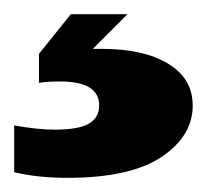

<svg xmlns="http://www.w3.org/2000/svg" viewBox="-20 -26 292 271"><path d="M0 217V151Q33 157 57 157Q91 157 105.5 148.5Q120 140 120 123Q120 89 65 89Q45 89 35 91V50L80 -6H160L111 43H124Q183 43 217.5 64Q252 85 252 123Q252 166 208 195.5Q164 225 75 225Q33 225 0 217Z"/></svg>

Font: Aspekta 1000
Style: Regular
Weight: 1000
Designer: Ivo Dolenc
Version: Version 2.000